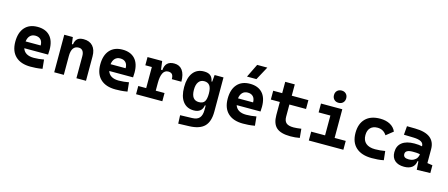

<svg xmlns="http://www.w3.org/2000/svg" viewBox="-58 -1560 5974 2558"><g transform="rotate(15 2929.5 -281.0)"><path d="M334 9.8Q199.7 9.8 126.5 -59.8Q53.2 -129.4 53.2 -259.8Q53.2 -386.7 115.5 -457Q177.7 -527.3 291 -527.3Q401.9 -527.3 462.4 -462.4Q522.9 -397.5 522.9 -273.4Q522.9 -238.3 520 -206.5H191.4Q221.7 -115.2 345.7 -115.2Q380.9 -115.2 415 -118.9Q449.2 -122.6 484.9 -128.9L497.6 -3.9Q447.8 4.9 406.7 7.3Q365.7 9.8 334 9.8ZM185.1 -298.3H393.1Q393.1 -350.6 366.5 -378.4Q339.8 -406.2 292 -406.2Q247.1 -406.2 219.5 -378.2Q191.9 -350.1 185.1 -298.3Z M965.8 0V-304.2Q965.8 -351.1 946.5 -376.5Q927.2 -401.9 891.6 -401.9Q792 -401.9 792 -258.3V0H659.7V-517.6H777.8L790 -423.8H804.7Q812 -476.1 840.3 -501.7Q868.7 -527.3 926.3 -527.3Q1008.3 -527.3 1053.2 -477.5Q1098.1 -427.7 1098.1 -336.9V0Z M1505.9 9.8Q1371.6 9.8 1298.3 -59.8Q1225.1 -129.4 1225.1 -259.8Q1225.1 -386.7 1287.4 -457Q1349.6 -527.3 1462.9 -527.3Q1573.7 -527.3 1634.3 -462.4Q1694.8 -397.5 1694.8 -273.4Q1694.8 -238.3 1691.9 -206.5H1363.3Q1393.6 -115.2 1517.6 -115.2Q1552.7 -115.2 1586.9 -118.9Q1621.1 -122.6 1656.7 -128.9L1669.4 -3.9Q1619.6 4.9 1578.6 7.3Q1537.6 9.8 1505.9 9.8ZM1356.9 -298.3H1564.9Q1564.9 -350.6 1538.3 -378.4Q1511.7 -406.2 1463.9 -406.2Q1418.9 -406.2 1391.4 -378.2Q1363.8 -350.1 1356.9 -298.3Z M2029.8 -222.7V-113.3H2150.9V0H1788.6V-113.3H1897.9V-404.3H1808.1V-517.6H2010.3L2025.4 -400.9H2043.9Q2051.8 -527.3 2176.3 -527.3Q2250 -527.3 2289.3 -473.1Q2328.6 -418.9 2328.6 -316.9H2196.8Q2196.8 -362.8 2179.9 -382.8Q2163.1 -402.8 2126 -402.8Q2077.6 -402.8 2053.7 -356Q2029.8 -309.1 2029.8 -222.7Z M2432.6 233.4 2427.7 118.2 2593.8 113.3Q2662.1 111.3 2692.9 75.4Q2723.6 39.6 2723.6 -30.3V-93.8H2712.9Q2705.1 -42 2672.4 -16.1Q2639.6 9.8 2585.4 9.8Q2489.3 9.8 2435.8 -59.6Q2382.3 -128.9 2382.3 -258.3Q2382.3 -386.7 2435.8 -457Q2489.3 -527.3 2586.4 -527.3Q2645.5 -527.3 2676 -501.7Q2706.5 -476.1 2715.8 -423.8H2725.1L2733.4 -517.6H2856V-45.9Q2856 92.3 2791 158Q2726.1 223.6 2584 228.5ZM2723.6 -258.3Q2723.6 -333.5 2698.5 -368.2Q2673.3 -402.8 2622.6 -402.8Q2572.3 -402.8 2544.9 -365Q2517.6 -327.1 2517.6 -258.3Q2517.6 -114.7 2622.6 -114.7Q2679.2 -114.7 2701.4 -148.9Q2723.6 -183.1 2723.6 -258.3Z M3263.7 9.8Q3129.4 9.8 3056.2 -59.8Q2982.9 -129.4 2982.9 -259.8Q2982.9 -386.7 3045.2 -457Q3107.4 -527.3 3220.7 -527.3Q3331.5 -527.3 3392.1 -462.4Q3452.6 -397.5 3452.6 -273.4Q3452.6 -238.3 3449.7 -206.5H3121.1Q3151.4 -115.2 3275.4 -115.2Q3310.5 -115.2 3344.7 -118.9Q3378.9 -122.6 3414.6 -128.9L3427.2 -3.9Q3377.4 4.9 3336.4 7.3Q3295.4 9.8 3263.7 9.8ZM3114.7 -298.3H3322.8Q3322.8 -350.6 3296.1 -378.4Q3269.5 -406.2 3221.7 -406.2Q3176.8 -406.2 3149.2 -378.2Q3121.6 -350.1 3114.7 -298.3ZM3155.3 -609.4 3246.1 -794.9H3386.2L3285.6 -609.4Z M3918.5 9.8Q3784.7 9.8 3725.1 -43.9Q3665.5 -97.7 3665.5 -215.8V-396H3541.5V-517.6H3665.5V-673.8H3797.4V-517.6H4026.9V-396H3797.4V-228.5Q3797.4 -169.4 3827.9 -142.6Q3858.4 -115.7 3928.2 -115.7Q3950.7 -115.7 3976.3 -118.4Q4002 -121.1 4034.7 -125.5L4046.4 -2Q4014.2 3.9 3983.6 6.8Q3953.1 9.8 3918.5 9.8Z M4171.4 0V-122.1H4362.8V-395.5H4200.7V-517.6H4494.6V-122.1H4647.9V0ZM4422.9 -587.4Q4385.3 -587.4 4361.8 -610.8Q4338.4 -634.3 4338.4 -671.9Q4338.4 -709.5 4361.8 -732.9Q4385.3 -756.3 4422.9 -756.3Q4460.4 -756.3 4483.9 -732.9Q4507.3 -709.5 4507.3 -671.9Q4507.3 -634.3 4483.9 -610.8Q4460.4 -587.4 4422.9 -587.4Z M5041 9.8Q4899.9 9.8 4822.8 -59.8Q4745.6 -129.4 4745.6 -259.8Q4745.6 -386.7 4815.9 -457Q4886.2 -527.3 5016.6 -527.3Q5096.7 -527.3 5154.1 -496.1Q5211.4 -464.8 5235.4 -407.7L5139.6 -331.5Q5094.7 -401.9 5012.7 -401.9Q4950.7 -401.9 4915.8 -366.2Q4880.9 -330.6 4880.9 -264.6Q4880.9 -191.9 4925.5 -153.8Q4970.2 -115.7 5052.7 -115.7Q5087.9 -115.7 5122.8 -119.1Q5157.7 -122.6 5190.9 -128.4L5204.6 -4.9Q5165 3.9 5123 6.8Q5081.1 9.8 5041 9.8Z M5661.6 4.9 5653.3 -109.4H5641.6Q5634.3 -49.8 5594 -20Q5553.7 9.8 5486.3 9.8Q5403.8 9.8 5357.9 -30.8Q5312 -71.3 5312 -146Q5312 -232.9 5372.1 -279.3Q5432.1 -325.7 5542.5 -325.7Q5574.7 -325.7 5599.9 -323.2Q5625 -320.8 5648.4 -315.4V-316.9Q5648.4 -358.4 5613 -377.7Q5577.6 -397 5507.8 -398.9L5375.5 -402.3L5385.3 -522.5L5498 -521Q5638.7 -519 5707 -465.6Q5775.4 -412.1 5775.4 -309.6V-118.2L5847.2 -107.4V0ZM5648.4 -206.5Q5620.1 -212.4 5597.2 -213.4Q5574.2 -214.4 5548.8 -214.4Q5446.3 -214.4 5446.3 -155.8Q5446.3 -101.6 5519 -101.6Q5561 -101.6 5589.6 -116.9Q5618.2 -132.3 5632.8 -156.5Q5647.5 -180.7 5648.4 -206.5Z"/></g></svg>

Font: Cascadia Code PL
Style: Bold
Weight: 700
Monospace: yes
Designer: Aaron Bell
Foundry: Saja Typeworks
Version: Version 2404.023; ttfautohint (v1.8.4)